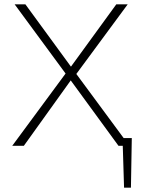

<svg xmlns="http://www.w3.org/2000/svg" viewBox="-20 -678 682 893"><path d="M555 -36H593L589 195H557L551 0H531L309 -304L91 0H37L285 -336L48 -658H98L310 -368L521 -658H574L335 -334Z"/></svg>

Font: EauTest Light
Style: Regular
Weight: 300
Designer: Christian Thalmann (Catharsis Fonts)
Version: Version 0.001;PS 000.001;hotconv 1.0.88;makeotf.lib2.5.64775